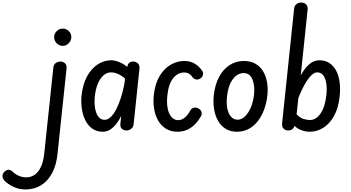

<svg xmlns="http://www.w3.org/2000/svg" viewBox="-299 -1024 2755 1507"><path d="M-98 463Q-150.5 463 -194.5 442Q-238.5 421 -264.5 393Q-282.5 372 -278.8 351Q-275 330 -255 316.5Q-236.5 304.5 -222.5 309.5Q-208.5 314.5 -198.5 324.5Q-178.5 344.5 -150.5 356.2Q-122.5 368 -93 368Q-55 368 -25.5 346.8Q4 325.5 23 284Q42 242.5 48 183L119.5 -492Q121.5 -517 138.5 -529Q155.5 -541 176.5 -541Q196.5 -541 211.8 -526.8Q227 -512.5 223 -483L152 187Q143 274 109.2 336Q75.5 398 22.8 430.5Q-30 463 -98 463ZM126 -732.5Q126 -760 146 -779.8Q166 -799.5 193.5 -799.5Q222 -799.5 241.5 -779.5Q261 -759.5 261 -733.5Q261 -716 252 -700Q243 -684 228 -674Q213 -664 193.5 -664Q167 -664 146.5 -684Q126 -704 126 -732.5Z M508 10Q458.5 10 424.5 -15Q390.5 -40 370.2 -81.2Q350 -122.5 343 -173Q336 -223.5 341 -274Q350.5 -362 384 -424Q417.5 -486 467.5 -518.5Q517.5 -551 575.5 -551Q593.5 -551 615.5 -544.5Q637.5 -538 659.5 -526.2Q681.5 -514.5 699.5 -499L704.5 -516Q710 -529 721.2 -535Q732.5 -541 745.5 -541Q767 -541 782.8 -527Q798.5 -513 795.5 -484L750 -50.5Q747.5 -25 730.2 -12.5Q713 0 693.5 0Q671.5 0 657.2 -13.5Q643 -27 646 -54L652.5 -114.5Q637 -82.5 615.5 -54Q594 -25.5 567.2 -7.8Q540.5 10 508 10ZM445 -265.5Q441.5 -231.5 444 -199Q446.5 -166.5 456 -140.2Q465.5 -114 482 -98.8Q498.5 -83.5 522 -83.5Q546.5 -83.5 569.5 -105Q592.5 -126.5 612.8 -165.5Q633 -204.5 649.8 -256.2Q666.5 -308 678 -368.5L682 -407Q658.5 -429.5 628.8 -442.8Q599 -456 573 -456Q540.5 -456 513.8 -432.8Q487 -409.5 469 -367Q451 -324.5 445 -265.5Z M1094 10Q1042.5 10 1004.8 -13Q967 -36 943.2 -76.2Q919.5 -116.5 910.8 -168.8Q902 -221 908.5 -280Q918 -367 953.2 -426.2Q988.5 -485.5 1039.8 -515.5Q1091 -545.5 1147.5 -545.5Q1195.5 -545.5 1231.5 -523Q1267.5 -500.5 1289.5 -465.5Q1297.5 -453.5 1293.5 -435.2Q1289.5 -417 1271 -406.5Q1252.5 -396 1236.5 -401Q1220.5 -406 1211 -419.5Q1202 -434 1186 -444.5Q1170 -455 1145.5 -455Q1096.5 -455 1060 -409.8Q1023.5 -364.5 1014.5 -274Q1010 -236 1013 -201.5Q1016 -167 1026.8 -139.8Q1037.5 -112.5 1056 -96.8Q1074.5 -81 1101 -81Q1126 -81 1150.8 -100.5Q1175.5 -120 1195.5 -158Q1204 -173.5 1222.2 -178.2Q1240.5 -183 1259.5 -172Q1277 -163 1282.2 -145Q1287.5 -127 1278.5 -111.5Q1259.5 -78 1233 -50.2Q1206.5 -22.5 1171.8 -6.2Q1137 10 1094 10Z M1560.5 10Q1510 10 1473.2 -12.5Q1436.5 -35 1413.5 -74.2Q1390.5 -113.5 1381.8 -164.5Q1373 -215.5 1378.5 -272.5Q1388 -360 1420.8 -420.8Q1453.5 -481.5 1503.8 -513.5Q1554 -545.5 1615.5 -545.5Q1667 -545.5 1704.2 -524.8Q1741.5 -504 1764.5 -467Q1787.5 -430 1796.5 -380.8Q1805.5 -331.5 1799.5 -274Q1793.5 -218 1775 -166.8Q1756.5 -115.5 1726.5 -75.8Q1696.5 -36 1654.8 -13Q1613 10 1560.5 10ZM1482.5 -264.5Q1478.5 -230.5 1481.2 -198.2Q1484 -166 1494.2 -140.5Q1504.5 -115 1522.8 -99.8Q1541 -84.5 1567 -84.5Q1597 -84.5 1623.8 -110Q1650.5 -135.5 1669.5 -180Q1688.5 -224.5 1695 -281Q1698 -309 1696 -338.8Q1694 -368.5 1685 -394Q1676 -419.5 1658.5 -435Q1641 -450.5 1613.5 -450.5Q1564 -450.5 1527.8 -401.5Q1491.5 -352.5 1482.5 -264.5Z M1965.5 0Q1939.5 0 1925.8 -15.2Q1912 -30.5 1915.5 -59L2009.5 -955.5Q2012 -978 2027.2 -991Q2042.5 -1004 2064.5 -1004Q2091.5 -1004 2104.8 -988.2Q2118 -972.5 2115.5 -948.5L2061.5 -431.5Q2090.5 -487.5 2127.8 -519.2Q2165 -551 2206 -551Q2253 -551 2286.2 -529.2Q2319.5 -507.5 2339.8 -468.8Q2360 -430 2366.8 -379Q2373.5 -328 2367 -268.5Q2358 -178.5 2324 -116.2Q2290 -54 2240 -22Q2190 10 2132 10Q2102.5 10 2069.2 -1.2Q2036 -12.5 2012 -36.5Q2007 -17.5 1994.2 -8.8Q1981.5 0 1965.5 0ZM2029 -127Q2054 -100 2081.5 -91Q2109 -82 2133.5 -82Q2181.5 -82 2217 -133.2Q2252.5 -184.5 2262.5 -276.5Q2268 -324.5 2262.5 -365.5Q2257 -406.5 2239.2 -431.2Q2221.5 -456 2190 -456Q2171.5 -456 2151.8 -439.5Q2132 -423 2113 -394.8Q2094 -366.5 2076.2 -330.5Q2058.5 -294.5 2043 -256Z"/></svg>

Font: Edu SA Hand Medium
Style: Regular
Weight: 500
Designer: Tina and Corey Anderson, Eben Sorkin, Mirko Velimirovic
Foundry: Google for Education
Version: Version 2.000